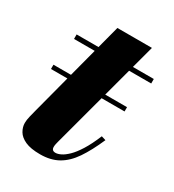

<svg xmlns="http://www.w3.org/2000/svg" viewBox="-144 -644 670 739"><g transform="rotate(30 190.5 -275.0)"><path d="M19 -295.5V-314.5H346V-295.5ZM146.5 10Q104.5 10 80.2 -1Q56 -12 45.8 -29.5Q35.5 -47 35.5 -65.5Q35.5 -79 39.8 -96.2Q44 -113.5 48 -128.5L161.5 -560H315L182.5 -66.5Q181 -61 179.5 -54.2Q178 -47.5 178 -41Q178 -24.5 195 -24.5Q205 -24.5 218.5 -31Q232 -37.5 248.2 -53.2Q264.5 -69 282.2 -97.2Q300 -125.5 318 -169L337.5 -163Q312 -104.5 285.8 -66Q259.5 -27.5 226.2 -8.8Q193 10 146.5 10ZM38 -440V-460H381V-440Z"/></g></svg>

Font: Bodoni Moda 11pt ExtraBold
Style: Italic
Weight: 800
Italic angle: -13°
Version: Version 2.004